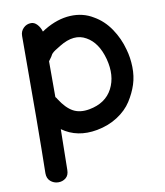

<svg xmlns="http://www.w3.org/2000/svg" viewBox="-82 -599 744 867"><g transform="rotate(-10 290.0 -165.5)"><path d="M165 151Q167 58 168 -35Q236 14 329 -3Q383 -13 424.5 -40Q466 -67 489 -103Q512 -139 524 -176Q536 -213 535 -256Q534 -299 523 -337Q509 -390 478.5 -435Q448 -480 404 -505Q357 -534 298 -531Q239 -528 179 -492L165 -483Q159 -503 146.5 -516.5Q134 -530 119 -530Q98 -530 83.5 -515.5Q69 -501 69 -480Q69 -48 65 149Q65 173 80 186Q95 199 115 199.5Q135 200 150 188Q165 176 165 151ZM311 -101Q267 -93 236 -110Q205 -127 177 -171Q174 -177 169 -182V-346L182 -364Q187 -373 189 -376Q191 -378 194 -381Q199 -387 231 -406Q301 -449 354 -418Q406 -389 427 -311Q448 -232 417.5 -173.5Q387 -115 311 -101Z"/></g></svg>

Font: Balsamiq Sans
Style: Regular
Weight: 400
Designer: Michael Angeles
Foundry: Balsamiq SRL
Version: Version 1.020; ttfautohint (v1.8.4.7-5d5b);gftools[0.9.26]